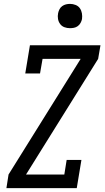

<svg xmlns="http://www.w3.org/2000/svg" viewBox="-20 -968 540 988"><path d="M13 0 24 -70 395 -665H199L186 -590H110L134 -735H497L485 -665L114 -70H311L323 -145H399L375 0ZM340 -823Q325 -823 311.5 -828Q298 -833 289.5 -844.5Q281 -856 278.5 -870.5Q276 -885 279 -900Q281 -910 286 -920Q291 -930 300 -936.5Q309 -943 319.5 -945.5Q330 -948 340 -948Q355 -948 369 -942.5Q383 -937 391 -925.5Q399 -914 401.5 -899.5Q404 -885 402 -870Q400 -860 394.5 -850Q389 -840 380 -833.5Q371 -827 360.5 -825Q350 -823 340 -823Z"/></svg>

Font: Iosevka Slab Oblique
Style: Regular
Weight: 400
Italic angle: -9°
Monospace: yes
Designer: Belleve Invis
Foundry: Belleve Invis
Version: Version 11.1.1; ttfautohint (v1.8.3)